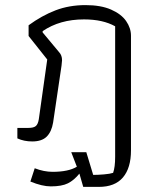

<svg xmlns="http://www.w3.org/2000/svg" viewBox="-20 -544 613 752"><path d="M291 136Q270 162 246 174Q222 186 179 186Q145 186 99 167L116 115Q152 129 186 129Q248 129 281 109L259 52H318L345 141Q364 141 387.5 139Q411 137 423 133Q431 111 431 70V-441Q383 -468 309 -468Q214 -468 147 -422V-417L212 -339Q223 -327 223 -308Q223 -303 221 -287L188 -64Q182 -28 163 -9Q144 10 106 10Q74 10 48 -2V-43H91Q112 -43 120.5 -50.5Q129 -58 132 -77L165 -311L92 -403V-445Q144 -483 197.5 -503.5Q251 -524 315 -524Q375 -524 415 -506.5Q455 -489 474 -461.5Q493 -434 493 -404V45Q493 114 461.5 151Q430 188 367 188H306Z"/></svg>

Font: Athiti
Style: Regular
Weight: 400
Designer: CadsonDemak Team
Foundry: CadsonDemak
Version: Version 1.032